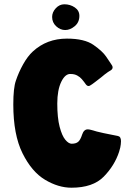

<svg xmlns="http://www.w3.org/2000/svg" viewBox="-20 -860 614 895"><path d="M284 -720Q261 -720 242 -737.5Q223 -755 223 -781Q223 -803 240 -821.5Q257 -840 280 -840Q307 -840 328.5 -825.5Q350 -811 350 -786Q350 -756 328.5 -738Q307 -720 284 -720ZM495 -566Q505 -553 505 -546Q505 -540 501 -536Q497 -532 491 -529Q485 -526 483 -524Q471 -516 451 -499Q442 -492 424.5 -478.5Q407 -465 401 -462Q397 -459 393 -459Q386 -459 380 -467Q374 -475 372 -478Q370 -481 361.5 -491Q353 -501 340 -508Q327 -515 311 -515Q285 -518 266 -479.5Q247 -441 247 -377Q247 -311 258 -269Q269 -227 284.5 -208.5Q300 -190 314 -190Q334 -190 344.5 -199Q355 -208 363 -233Q371 -257 389 -257Q395 -257 402.5 -255Q410 -253 414 -252Q424 -248 463 -239.5Q502 -231 530 -226Q544 -223 544 -202Q544 -192 543 -187Q542 -174 535 -152Q514 -88 463.5 -36.5Q413 15 313 15Q252 15 190 -22Q128 -59 85 -145.5Q42 -232 42 -373Q42 -450 54 -484Q67 -523 88 -560.5Q109 -598 133 -620Q198 -680 292 -680Q374 -680 416 -650.5Q458 -621 474.5 -596.5Q491 -572 495 -566Z"/></svg>

Font: Barrio
Style: Regular
Weight: 400
Designer: Pablo Cosgaya & Sergio Jimenez
Foundry: Pablo Cosgaya & Sergio Jimenez
Version: Version 1.005